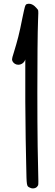

<svg xmlns="http://www.w3.org/2000/svg" viewBox="-20 -821 298 1040"><path d="M123 -798C116 -793 115 -788 102 -727C84 -635 75 -603 55 -537C47.8 -514 45.3 -505.7 45.3 -499.9C45.3 -496.8 46 -494.4 47 -491C53.6 -476.8 66.2 -470.3 78.9 -470.3C95 -470.3 111.4 -480.6 117 -499V-271C118 -137 120 18 122 75C124 188 124 187 141 195C146.2 198.1 152.3 199.6 158.2 199.6C169.4 199.6 180.1 194.5 184 186C186.5 182.5 187.8 184.5 187.8 159.6C187.8 134.8 186.5 83 184 -28C182.8 -106.9 182.3 -214.6 182.3 -321.8C182.3 -486.4 183.6 -650.1 186 -707C187 -726 187.5 -739.8 187.5 -749.4C187.5 -759 187 -764.5 186 -767C178.4 -777.1 160.9 -800.7 137 -800.7C132.6 -800.7 127.9 -799.9 123 -798Z"/></svg>

Font: DIARIO_DE_ANDY
Style: Regular
Weight: 400
Version: Version 001.000